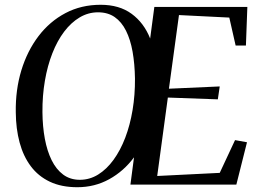

<svg xmlns="http://www.w3.org/2000/svg" viewBox="-20 -772 1087 803"><path d="M303.5 11Q237 11 188.5 -12Q140 -35 108.8 -76.8Q77.5 -118.5 62 -176Q46.5 -233.5 46 -302.5Q44.5 -396 69.2 -477.5Q94 -559 141 -620.8Q188 -682.5 253.8 -717.2Q319.5 -752 401 -752Q479 -752 530.5 -714.2Q582 -676.5 608 -611L625.5 -743H1014.5L1008.5 -581.5H965.5L939 -698.5L728.5 -709L686.5 -401L899 -410.5L891 -356.5L682 -364L637.5 -36L899 -49L963 -186L1013 -177L968.5 0H525.5L540.5 -114Q497.5 -56 436.8 -22.5Q376 11 303.5 11ZM314 -20Q355 -20 390.5 -42Q426 -64 454.8 -103.5Q483.5 -143 503.8 -196Q524 -249 534.5 -312Q545 -375 544.5 -443.5Q543.5 -505 534.5 -555.8Q525.5 -606.5 507 -643.5Q488.5 -680.5 459.8 -700.5Q431 -720.5 390 -720.5Q349 -720.5 313.2 -699.2Q277.5 -678 248.5 -639.8Q219.5 -601.5 199 -549.2Q178.5 -497 167.8 -434.5Q157 -372 157.5 -303Q158 -243 167.5 -191.8Q177 -140.5 196 -102Q215 -63.5 244.2 -41.8Q273.5 -20 314 -20Z"/></svg>

Font: Merriweather 120pt
Style: Italic
Weight: 400
Italic angle: -7.8°
Version: Version 2.101